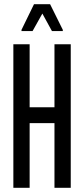

<svg xmlns="http://www.w3.org/2000/svg" viewBox="-20 -900 403 920"><path d="M44 0V-688H122V-386H241V-688H319V0H241V-310H122V0ZM83 -751V-757L143 -880H220L281 -757V-751H229L183 -835L136 -751Z"/></svg>

Font: Saira Ultra Condensed Medium
Style: Regular
Weight: 500
Width: 1
Designer: Hector Gatti with collaboration of the Omnibus-Type team
Foundry: Omnibus-Type
Version: Version 1.001; ttfautohint (v1.8)